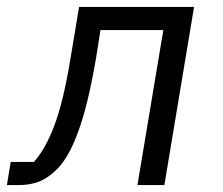

<svg xmlns="http://www.w3.org/2000/svg" viewBox="-25 -536 645 556"><path d="M6 -67H73Q106 -103 132 -171.5Q158 -240 178 -360L204 -516H537L451 0H373L448 -449H266L253 -367Q241 -297 228 -244Q215 -191 200.5 -152Q186 -113 171 -87.5Q156 -62 141 -47Q115 -21 89 -10.5Q63 0 28 0H-5Z"/></svg>

Font: IBM Plex Mono
Style: Italic
Weight: 400
Italic angle: -9°
Monospace: yes
Designer: Mike Abbink, Paul van der Laan, Pieter van Rosmalen
Foundry: Bold Monday
Version: Version 2.3